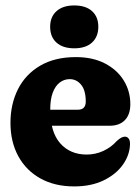

<svg xmlns="http://www.w3.org/2000/svg" viewBox="-20 -658 503 688"><path d="M447 -284.8Q447 -247.6 427.5 -227.5Q408 -207.4 372.4 -207.4H122.2V-264.8H258.8Q287.3 -264.8 287.3 -294.1Q287.3 -334.2 270.8 -354.3Q254.2 -374.4 229.9 -374.4Q210.1 -374.4 194.3 -362.5Q178.5 -350.6 169.2 -326.5Q160 -302.5 160 -265.5Q160 -184.9 195.7 -144.5Q231.5 -104.2 290.5 -104.2Q322.4 -104.2 350.5 -117.3Q378.6 -130.4 397.6 -151.9Q407.5 -161.2 414.5 -164.7Q421.5 -168.3 427.6 -168.3Q435.5 -168.3 440.8 -161.8Q446.1 -155.4 445.9 -141.4Q444.8 -102.3 420.2 -67.7Q395.6 -33.1 351 -11.5Q306.4 10 245.7 10Q176.4 10 125.1 -18.4Q73.8 -46.8 45.7 -98.1Q17.5 -149.5 17.5 -217.6Q17.5 -284.9 44.4 -338.3Q71.3 -391.7 123.7 -422.5Q176.2 -453.4 251.8 -453.4Q312.1 -453.4 355.8 -430.8Q399.6 -408.2 423.3 -369.8Q447 -331.5 447 -284.8ZM246 -484.9Q205.4 -484.9 182.6 -505.2Q159.7 -525.5 159.7 -562.2Q159.7 -597.7 182.6 -618.1Q205.4 -638.5 246 -638.5Q287.4 -638.5 309.8 -618.1Q332.3 -597.7 332.3 -562.2Q332.3 -526.3 309.8 -505.6Q287.4 -484.9 246 -484.9Z"/></svg>

Font: Fraunces 144pt S100 Black
Style: Regular
Weight: 900
Version: Version 1.000